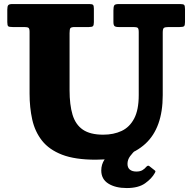

<svg xmlns="http://www.w3.org/2000/svg" viewBox="-20 -770 950 948"><path d="M606 158.5Q663.5 158.5 696.5 135Q729.5 111.5 744.5 84Q747.5 78.5 747.5 76Q747.5 73.5 742.5 70L717 50Q710.5 45 702.5 53.5Q695 63 683.5 70Q672 77 653.5 77Q633 77 621.2 67.5Q609.5 58 609.5 39Q609.5 18.5 622.5 1Q635.5 -16.5 652.5 -32Q669.5 -47.5 681 -60.5Q687 -67.5 683.2 -72Q679.5 -76.5 668 -86Q664.5 -89.5 653 -93.5Q641.5 -97.5 633 -92Q613 -78.5 587 -62.2Q561 -46 536.5 -26.2Q512 -6.5 496 17.8Q480 42 480 71.5Q480 114.5 515 136.5Q550 158.5 606 158.5ZM639.5 -636.5Q655.5 -636.5 660.2 -632.2Q665 -628 665 -611.5V-300Q665 -227.5 642.5 -184.8Q620 -142 580.5 -123.5Q541 -105 489.5 -105Q425.5 -105 389.2 -129.8Q353 -154.5 338.2 -203.5Q323.5 -252.5 323.5 -324.5V-606.5Q323.5 -625.5 327.5 -631Q331.5 -636.5 350.5 -636.5H419Q434.5 -636.5 439 -641Q443.5 -645.5 443.5 -660.5V-727.5Q443.5 -741.5 439.5 -745.8Q435.5 -750 422 -750H41Q25.5 -750 20.8 -744.5Q16 -739 16 -722.5V-661Q16 -644 20.8 -640.2Q25.5 -636.5 42.5 -636.5H99.5Q115 -636.5 120.5 -632.8Q126 -629 126 -612.5V-307.5Q126 -239 139.2 -179.5Q152.5 -120 187.5 -75.5Q222.5 -31 286.5 -6.2Q350.5 18.5 452.5 18.5Q612 18.5 697.8 -60.2Q783.5 -139 783.5 -300V-609Q783.5 -627.5 789 -632Q794.5 -636.5 812.5 -636.5H867Q884.5 -636.5 889 -640.8Q893.5 -645 893.5 -661.5V-725Q893.5 -741 889.5 -745.5Q885.5 -750 870 -750H566Q548 -750 544 -743.2Q540 -736.5 540 -718V-661.5Q540 -646.5 545.2 -641.5Q550.5 -636.5 566 -636.5Z"/></svg>

Font: Besley ExtraBold
Style: Regular
Weight: 800
Designer: Owen Earl
Foundry: indestructible type*
Version: Version 2.001